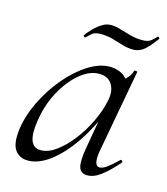

<svg xmlns="http://www.w3.org/2000/svg" viewBox="-90 -623 614 707"><g transform="rotate(15 217.0 -269.5)"><path d="M80.6 13Q48.2 13 31.1 -11.1Q14 -35.2 21.2 -91Q29 -145.2 55.7 -199.5Q82.4 -253.8 120.5 -299.1Q158.6 -344.4 201.7 -371.7Q244.8 -399 284.4 -399Q302.8 -399 320.6 -392.3Q338.4 -385.6 351.1 -370.3Q363.8 -355 365.8 -330.4L323.4 -357Q335.6 -359 352.1 -373.4Q368.6 -387.8 373.6 -407Q375.6 -410 381.1 -408.8Q386.6 -407.6 385.6 -405.6L327.6 -89Q317.8 -30.8 342.6 -30.8Q354.2 -30.8 371.4 -43.5Q388.6 -56.2 409.4 -77Q412.4 -80 416.4 -76Q420.4 -72 417.4 -69Q384.8 -32 358.1 -11.5Q331.4 9 305.4 9Q280.6 9 273.9 -12.9Q267.2 -34.8 276.8 -89L301 -229L318 -246Q288.4 -170.4 248.4 -111.6Q208.4 -52.8 165 -19.9Q121.6 13 80.6 13ZM116.6 -36Q144.6 -36 174.6 -57.8Q204.6 -79.6 232.3 -115.2Q260 -150.8 280.5 -193.5Q301 -236.2 309.2 -277Q317.2 -314 302 -339.2Q286.8 -364.4 249.6 -363.6Q215.2 -362.8 179 -332.6Q142.8 -302.4 115 -251.6Q87.2 -200.8 77.4 -136Q69.8 -85.8 79.4 -60.9Q89 -36 116.6 -36ZM168 -479.6Q166.2 -478.6 162.7 -481.2Q159.2 -483.8 161 -486.6Q169.4 -498.4 183.1 -512.6Q196.8 -526.8 213.4 -537.6Q230 -548.4 248 -548.4Q265.2 -548.4 284.8 -542.4Q304.4 -536.4 326.6 -530.3Q348.8 -524.2 373 -524.2Q393.4 -524.2 404.4 -532.2Q415.4 -540.2 424.8 -551.2Q426.8 -553.2 430.3 -549.8Q433.8 -546.4 431.8 -544.2Q404 -506.4 386.6 -494.1Q369.2 -481.8 350.4 -481.8Q328.4 -481.8 307.9 -488.2Q287.4 -494.6 266.3 -500.6Q245.2 -506.6 219.8 -506.6Q198.4 -506.6 188.7 -498.5Q179 -490.4 168 -479.6Z"/></g></svg>

Font: Cormorant Garamond Light
Style: Italic
Weight: 300
Italic angle: -10°
Designer: Christian Thalmann (Catharsis Fonts)
Foundry: Catharsis Fonts
Version: Version 4.001